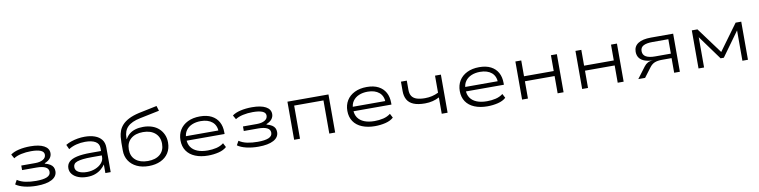

<svg xmlns="http://www.w3.org/2000/svg" viewBox="-14 -1587 9696 2452"><g transform="rotate(-10 4834.0 -361.0)"><path d="M324 8Q239 8 168 -9Q97 -26 54 -57L84 -111Q130 -80 191 -67.5Q252 -55 326 -55Q420 -55 467.5 -75.5Q515 -96 515 -140Q515 -182 475 -202Q435 -222 359 -222H173V-281H353Q417 -281 455.5 -303.5Q494 -326 494 -366Q494 -404 451 -422Q408 -440 327 -440Q260 -440 200 -427Q140 -414 101 -388L71 -441Q110 -471 178 -487Q246 -503 327 -503Q443 -503 505.5 -469Q568 -435 568 -373Q568 -336 544.5 -306.5Q521 -277 475 -259L473 -253Q517 -241 542 -225Q567 -209 578.5 -187Q590 -165 590 -135Q590 -67 520.5 -29.5Q451 8 324 8Z M977 8Q913 8 864 -11Q815 -30 787 -64Q759 -98 759 -142Q759 -192 793 -224Q827 -256 896 -271.5Q965 -287 1072 -287H1224V-230H1077Q1009 -230 962.5 -224.5Q916 -219 888 -209Q860 -199 848 -182.5Q836 -166 836 -143Q836 -99 878.5 -76.5Q921 -54 986 -54Q1044 -54 1095 -74.5Q1146 -95 1177 -130.5Q1208 -166 1208 -207V-325Q1208 -382 1160.5 -410Q1113 -438 1027 -438Q969 -438 913.5 -424Q858 -410 812 -381L785 -441Q818 -461 858.5 -474.5Q899 -488 943.5 -495.5Q988 -503 1033 -503Q1107 -503 1163 -483Q1219 -463 1251 -422.5Q1283 -382 1283 -319V0H1214V-110V-111Q1194 -82 1161.5 -54Q1129 -26 1083 -9Q1037 8 977 8Z M1777 8Q1689 8 1623 -23.5Q1557 -55 1520 -112Q1483 -169 1483 -245V-346Q1483 -382 1487 -421Q1491 -460 1505 -498.5Q1519 -537 1550 -571.5Q1581 -606 1634 -634Q1687 -662 1770 -681L2006 -730L2026 -665L1774 -613Q1660 -590 1608.5 -538Q1557 -486 1557 -396V-379H1559Q1580 -418 1612 -444Q1644 -470 1689 -483.5Q1734 -497 1790 -497Q1853 -497 1904.5 -479.5Q1956 -462 1992.5 -428.5Q2029 -395 2049.5 -349Q2070 -303 2070 -246Q2070 -168 2034 -111Q1998 -54 1931.5 -23Q1865 8 1777 8ZM1777 -57Q1877 -57 1934.5 -106Q1992 -155 1992 -243Q1992 -331 1934 -381.5Q1876 -432 1777 -432Q1677 -432 1619 -382Q1561 -332 1561 -243Q1561 -155 1619 -106Q1677 -57 1777 -57Z M2546 8Q2452 8 2380 -21.5Q2308 -51 2269.5 -108Q2231 -165 2231 -245Q2231 -321 2266.5 -379Q2302 -437 2369 -470Q2436 -503 2528 -503Q2617 -503 2677.5 -471.5Q2738 -440 2769 -383.5Q2800 -327 2800 -250V-227H2284V-285H2757L2731 -262Q2731 -350 2676.5 -396Q2622 -442 2528 -442Q2464 -442 2414.5 -421Q2365 -400 2336 -359Q2307 -318 2307 -258V-248Q2307 -186 2336 -143.5Q2365 -101 2420 -79Q2475 -57 2553 -57Q2612 -57 2665.5 -69.5Q2719 -82 2760 -114L2788 -60Q2749 -24 2683.5 -8Q2618 8 2546 8Z M3199 8Q3114 8 3043 -9Q2972 -26 2929 -57L2959 -111Q3005 -80 3066 -67.5Q3127 -55 3201 -55Q3295 -55 3342.5 -75.5Q3390 -96 3390 -140Q3390 -182 3350 -202Q3310 -222 3234 -222H3048V-281H3228Q3292 -281 3330.5 -303.5Q3369 -326 3369 -366Q3369 -404 3326 -422Q3283 -440 3202 -440Q3135 -440 3075 -427Q3015 -414 2976 -388L2946 -441Q2985 -471 3053 -487Q3121 -503 3202 -503Q3318 -503 3380.5 -469Q3443 -435 3443 -373Q3443 -336 3419.5 -306.5Q3396 -277 3350 -259L3348 -253Q3392 -241 3417 -225Q3442 -209 3453.5 -187Q3465 -165 3465 -135Q3465 -67 3395.5 -29.5Q3326 8 3199 8Z M3662 0V-494H4194V0H4118V-430H3738V0Z M4710 8Q4616 8 4544 -21.5Q4472 -51 4433.5 -108Q4395 -165 4395 -245Q4395 -321 4430.5 -379Q4466 -437 4533 -470Q4600 -503 4692 -503Q4781 -503 4841.5 -471.5Q4902 -440 4933 -383.5Q4964 -327 4964 -250V-227H4448V-285H4921L4895 -262Q4895 -350 4840.5 -396Q4786 -442 4692 -442Q4628 -442 4578.5 -421Q4529 -400 4500 -359Q4471 -318 4471 -258V-248Q4471 -186 4500 -143.5Q4529 -101 4584 -79Q4639 -57 4717 -57Q4776 -57 4829.5 -69.5Q4883 -82 4924 -114L4952 -60Q4913 -24 4847.5 -8Q4782 8 4710 8Z M5576 0V-212Q5538 -191 5490.5 -179Q5443 -167 5390 -167Q5299 -167 5242.5 -190.5Q5186 -214 5160 -260Q5134 -306 5134 -371V-494H5210V-375Q5210 -323 5231 -292Q5252 -261 5294.5 -247Q5337 -233 5402 -233Q5449 -233 5492 -243Q5535 -253 5576 -273V-494H5652V0Z M6168 8Q6074 8 6002 -21.5Q5930 -51 5891.5 -108Q5853 -165 5853 -245Q5853 -321 5888.5 -379Q5924 -437 5991 -470Q6058 -503 6150 -503Q6239 -503 6299.5 -471.5Q6360 -440 6391 -383.5Q6422 -327 6422 -250V-227H5906V-285H6379L6353 -262Q6353 -350 6298.5 -396Q6244 -442 6150 -442Q6086 -442 6036.5 -421Q5987 -400 5958 -359Q5929 -318 5929 -258V-248Q5929 -186 5958 -143.5Q5987 -101 6042 -79Q6097 -57 6175 -57Q6234 -57 6287.5 -69.5Q6341 -82 6382 -114L6410 -60Q6371 -24 6305.5 -8Q6240 8 6168 8Z M6618 0V-494H6694V-289H7079V-494H7156V0H7079V-224H6694V0Z M7397 0V-494H7473V-289H7858V-494H7935V0H7858V-224H7473V0Z M8125 0 8235 -146Q8256 -174 8283.5 -188.5Q8311 -203 8359 -203H8365H8355Q8294 -204 8248 -219.5Q8202 -235 8177 -267.5Q8152 -300 8152 -349Q8152 -420 8209.5 -457Q8267 -494 8376 -494H8664V0H8590V-190H8466Q8407 -190 8369.5 -174.5Q8332 -159 8302 -118L8213 0ZM8386 -248H8591V-435H8386Q8308 -435 8268 -413.5Q8228 -392 8228 -344Q8228 -294 8269 -271Q8310 -248 8386 -248Z M8906 0V-494H8979L9228 -157L9474 -494H9547V0H9475V-396H9477L9248 -79H9206L8975 -397H8978V0Z"/></g></svg>

Font: Nunito Sans 7pt Expanded Light
Style: Regular
Weight: 300
Width: 7
Designer: Vernon Adams
Foundry: Vernon Adams
Version: Version 3.101;gftools[0.9.27]